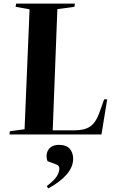

<svg xmlns="http://www.w3.org/2000/svg" viewBox="-20 -750 656 1071"><path d="M35 -18 117 -29 145 -698 67 -712 70 -730H398L395 -712L300 -699L274 -23H396Q453 -23 484.5 -45.5Q516 -68 536 -126L561 -196H578L546 0H33ZM249 301 241 288Q283 256 297 233Q311 210 311 190Q311 182 306.5 176Q302 170 288 165L245 149Q237 128 241 107Q245 86 262 72Q279 58 310 58Q349 58 368.5 79.5Q388 101 388 136Q388 181 352 223Q316 265 249 301Z"/></svg>

Font: Literata 72pt
Style: Bold Italic
Weight: 700
Italic angle: -2°
Designer: Latin by Veronika Burian and Jose Scaglione. Greek by Irene Vlachou. Cyrillic by Vera Evstafieva
Foundry: TypeTogether
Version: Version 3.002